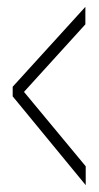

<svg xmlns="http://www.w3.org/2000/svg" viewBox="-20 -587 290 560"><path d="M230 -47 17 -306V-334L229 -567V-516L50 -319L230 -102Z"/></svg>

Font: Inconsolata UltraCondensed Light
Style: Regular
Weight: 300
Width: 1
Monospace: yes
Designer: Raph Levien, Cyreal, Brenton Simpson
Foundry: Raph Levien, Cyreal, Google
Version: Version 3.001; ttfautohint (v1.8.2.53-6de2)